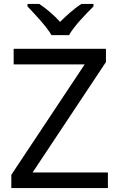

<svg xmlns="http://www.w3.org/2000/svg" viewBox="-20 -964 612 984"><path d="M244 -784H334C358 -829 421 -893 459 -931V-944H397C362 -921 324 -888 288 -852C255 -888 216 -921 181 -944H121V-931C157 -893 218 -829 244 -784ZM533 0V-80H147L523 -646V-714H50V-634H414L38 -68V0Z"/></svg>

Font: Noto Sans Elbasan
Style: Regular
Weight: 400
Designer: Monotype Design Team
Foundry: Monotype Imaging Inc.
Version: Version 2.004